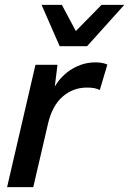

<svg xmlns="http://www.w3.org/2000/svg" viewBox="-20 -765 528 785"><path d="M9 0 125 -500H215L204 -411Q231 -457 275.5 -483.5Q320 -510 370 -510Q400 -510 419 -501L388 -397Q378 -402 366 -404.5Q354 -407 336 -407Q278 -407 235.5 -369.5Q193 -332 176 -258L116 0ZM224 -576 150 -745H233L290 -638L395 -745H488L336 -576Z"/></svg>

Font: Prodigy Sans Medium
Style: Italic
Weight: 500
Italic angle: -13°
Designer: Wei Huang
Foundry: Wei Huang
Version: Version 1.003; ttfautohint (v1.8.3)